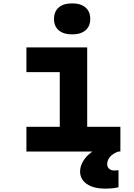

<svg xmlns="http://www.w3.org/2000/svg" viewBox="-20 -895 790 1134"><path d="M136 -615H495V-146H691V0H136V-146H333V-469H136ZM406 -692Q355 -692 327 -716Q299 -740 299 -783Q299 -827 327 -851Q355 -875 406 -875Q457 -875 485 -851Q513 -827 513 -783Q513 -740 485 -716Q457 -692 406 -692ZM602 219Q532 219 492.5 191.5Q453 164 453 117Q453 86 472.5 54.5Q492 23 526 0L602 -3L680 0Q649 10 631 30Q613 50 613 75Q613 91 624.5 101.5Q636 112 655 112Q664 112 669.5 111.5Q675 111 680 110V211Q668 214 648.5 216.5Q629 219 602 219Z"/></svg>

Font: Martian Mono SemiExpanded
Style: Bold
Weight: 700
Width: 6
Designer: Roman Shamin
Foundry: Evil Martians
Version: Version 1.000